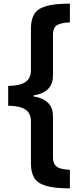

<svg xmlns="http://www.w3.org/2000/svg" viewBox="-20 -819 448 1055"><path d="M364 216Q279 216 232.5 202Q186 188 168 158Q150 128 150 81V-151Q150 -198 118 -218Q86 -238 25 -238V-347Q86 -347 118 -367Q150 -387 150 -434V-663Q150 -711 168 -741Q186 -771 232.5 -785Q279 -799 364 -799V-696Q322 -695 296.5 -682.5Q271 -670 271 -627V-403Q271 -357 244 -330Q217 -303 165 -295V-289Q217 -281 244 -254Q271 -227 271 -181V45Q271 73 282.5 87.5Q294 102 315 107.5Q336 113 364 114Z"/></svg>

Font: Noto Sans Sinhala
Style: Regular
Weight: 400
Designer: Jelle Bosma - Monotype Design Team
Foundry: Monotype Imaging Inc.
Version: Version 2.006